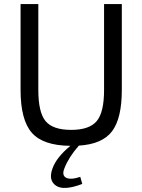

<svg xmlns="http://www.w3.org/2000/svg" viewBox="-20 -710 706 952"><path d="M584 -690V-264Q584 -123 535.5 -59Q487 5 371 12Q321 69 300 123Q285 159 307.5 171Q330 183 378 167L388 202Q296 237 257.5 210.5Q219 184 240 126Q259 71 329 13Q194 12 138 -51.5Q82 -115 82 -264V-690H170V-264Q170 -153 206 -109.5Q242 -66 333 -66Q423 -66 459.5 -109.5Q496 -153 496 -264V-690Z"/></svg>

Font: Exo 2
Style: Regular
Weight: 400
Designer: Natanael Gama
Version: Version 1.001;PS 001.001;hotconv 1.0.70;makeotf.lib2.5.58329